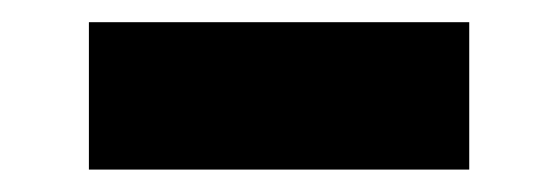

<svg xmlns="http://www.w3.org/2000/svg" viewBox="-20 -375 503 173"><path d="M60.1 -222.2V-355H402.8V-222.2Z"/></svg>

Font: Hubot Sans Expanded
Style: Bold
Weight: 700
Width: 7
Designer: Deni Anggara
Foundry: GitHub
Version: Version 1.001;gftools[0.9.31]